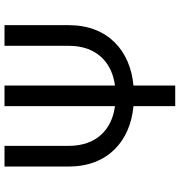

<svg xmlns="http://www.w3.org/2000/svg" viewBox="6 -772 767 818"><g transform="rotate(-90 389.0 -363.5)"><path d="M602.3 -727.3V-453.1C602.3 -335.9 532.3 -269.5 433.2 -256.7V-727.3H345.2V-256.7C245.7 -269.5 176.1 -335.9 176.1 -453.1V-727.3H88.1V-453.1C88.1 -287.6 196.4 -191.4 345.2 -177.9V0H433.2V-177.9C582 -191.4 690.3 -287.6 690.3 -453.1V-727.3Z"/></g></svg>

Font: Karasuma Gothic
Style: Regular
Weight: 400
Designer: Rasmus Andersson, Ryoko Nishizuka
Foundry: Genbu
Version: Version 1.00